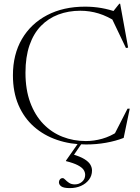

<svg xmlns="http://www.w3.org/2000/svg" viewBox="-20 -750 739 1010"><path d="M431.5 -8Q474.5 -8 517.8 -20.2Q561 -32.5 599 -58L576 -32L651 -178.5H662.5L630.5 -24.5Q588 -8 537.2 1Q486.5 10 432.5 10Q351 10 281 -13.8Q211 -37.5 158.8 -83.5Q106.5 -129.5 77.2 -197.5Q48 -265.5 48 -354Q48 -463.5 95.2 -544.5Q142.5 -625.5 227.8 -670.2Q313 -715 427.5 -715Q471.5 -715 513.2 -707.8Q555 -700.5 598.5 -685L570.5 -684L607.5 -730.5H612L654 -499.5L642.5 -497.5L562.5 -665L597 -631.5Q545.5 -665 498.8 -679.2Q452 -693.5 402.5 -693.5Q340 -693.5 287 -673.5Q234 -653.5 195.2 -613.5Q156.5 -573.5 135.2 -512Q114 -450.5 114 -367.5Q114 -278.5 139 -211Q164 -143.5 207.8 -98.2Q251.5 -53 309 -30.5Q366.5 -8 431.5 -8ZM347.5 239.5Q315 239.5 302.5 230.5Q290 221.5 290 208.5Q290 200.5 295.2 193.8Q300.5 187 310 187Q315.5 187 323.2 195.2Q331 203.5 343.2 211.8Q355.5 220 373.5 220Q396 220 412 205.8Q428 191.5 428 170Q428 155.5 419.5 143Q411 130.5 389 119Q367 107.5 327 97.5V95L395 -2H414.5L357 82L359.5 61Q401.5 73 424 87Q446.5 101 455.2 116Q464 131 464 147Q464 174 448.2 195Q432.5 216 406.2 227.8Q380 239.5 347.5 239.5Z"/></svg>

Font: Newsreader 60pt Light
Style: Regular
Weight: 300
Designer: Hugues Gentile
Foundry: Production Type
Version: Version 1.003